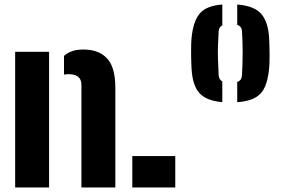

<svg xmlns="http://www.w3.org/2000/svg" viewBox="-20 -829 1251 849"><path d="M47 0V-600H197V0ZM340 0V-454Q340 -478 325.5 -489.5Q311 -501 284 -501Q279 -501 273.8 -500.5Q268.5 -500 263 -499V-582Q278.5 -595.5 298.8 -602.8Q319 -610 349 -610Q416.5 -610 453.2 -571Q490 -532 490 -441V0Z M565 0V-139H755V0Z M827 -526Q826.5 -535.5 826 -549Q825.5 -562.5 825.2 -577.5Q825 -592.5 825 -608Q825 -623.5 825.5 -637.2Q826 -651 827 -661Q834 -733.5 862.5 -768.5Q891 -803.5 963 -809V-717Q955 -713 951.2 -706.2Q947.5 -699.5 947 -691Q944.5 -652 943.8 -625Q943 -598 943.8 -569.2Q944.5 -540.5 947 -496Q947.5 -487 951.2 -480.2Q955 -473.5 963 -469V-377.5Q893.5 -383 862.2 -417Q831 -451 827 -526ZM1029 -377V-466.5Q1040 -470.5 1044.8 -478Q1049.5 -485.5 1050 -496Q1051.5 -524 1052.2 -548.8Q1053 -573.5 1053 -596.8Q1053 -620 1052.2 -643.5Q1051.5 -667 1050 -692Q1049.5 -701.5 1044.5 -708.5Q1039.5 -715.5 1029 -719.5V-809Q1104.5 -803 1135.2 -767.5Q1166 -732 1170 -661Q1170.5 -651 1171 -637Q1171.5 -623 1171.8 -607.5Q1172 -592 1172 -576.8Q1172 -561.5 1171.5 -548.2Q1171 -535 1170 -526Q1165.5 -478.5 1152.2 -446.8Q1139 -415 1110 -398Q1081 -381 1029 -377Z"/></svg>

Font: Big Shoulders Stencil Text Thin Black
Style: Regular
Weight: 900
Version: Version 2.001